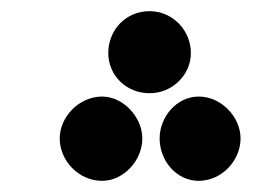

<svg xmlns="http://www.w3.org/2000/svg" viewBox="-20 -292 479 344"><path d="M248 -125C289 -125 322 -158 322 -197C322 -238 289 -272 248 -272C205 -272 174 -238 174 -197C174 -158 205 -125 248 -125ZM163 32C201 32 235 -4 235 -44C235 -82 201 -119 163 -119C121 -119 87 -82 87 -44C87 -4 121 32 163 32ZM336 32C377 32 411 -4 411 -44C411 -82 377 -119 336 -119C296 -119 266 -82 266 -44C266 -4 296 32 336 32Z"/></svg>

Font: Noto Sans Arabic SemCond Blk
Style: Regular
Weight: 900
Width: 4
Designer: Monotype Design Team, Nadine Chahine, Nizar Qandah and Khaled Hosny
Foundry: Monotype Imaging Inc.
Version: Version 2.012